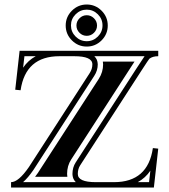

<svg xmlns="http://www.w3.org/2000/svg" viewBox="-20 -836 755 856"><path d="M624.5 -585.4H400.6Q404.3 -581.8 407.1 -577.6Q409.9 -573.5 411.4 -570.2Q412.8 -566.9 413.8 -563Q414.8 -559.1 415 -556.9Q415.3 -554.7 415.5 -551.8L415.8 -549.1Q415.8 -521.5 400.1 -497.6L128.9 -78.1Q104.7 -43 82.8 -23.9H317.9Q314.2 -27.6 311.5 -31.7Q308.8 -35.9 307.4 -39.2Q305.9 -42.5 304.9 -46.4Q304 -50.3 303.7 -52.5Q303.5 -54.7 303.2 -57.6L303 -60.3Q303 -89.6 317.4 -111.8L588.6 -531Q617.4 -575.4 624.5 -585.4ZM650.4 -75.2Q628.4 -42.5 594.2 -23.9H644.5ZM139.2 -585.4H88.9L83 -534.2Q105.2 -566.9 139.2 -585.4ZM67.4 -609.4H685.5V-585.4Q660.6 -585.4 646 -574.2Q644 -572.8 608.6 -518.1L337.4 -98.9Q326.9 -82.8 326.9 -60.3Q326.9 -23.9 407 -23.9H488.3Q639.4 -23.9 661.6 -175.8L685.5 -173.3L666 0H29.3V-23.9Q62.5 -23.9 108.9 -91.3L380.1 -510.5Q391.8 -528.6 391.8 -549.1Q391.8 -585.4 311 -585.4H245.1Q94 -585.4 71.8 -433.6L47.9 -436ZM280.3 -47.9H136.5L148.7 -64.7L420.4 -484.4Q439.7 -514.4 439.7 -549.1Q439.7 -555.4 438.5 -561.5H579.8L568.4 -543.9L297.4 -125Q279.1 -96.9 279.1 -60.3Q279.1 -54 280.3 -47.9ZM272.9 -722.2Q272.9 -760.7 300.5 -788.3Q328.1 -815.9 366.7 -815.9Q405.3 -815.9 432.9 -788.3Q460.4 -760.7 460.4 -722.2Q460.4 -683.6 432.9 -656Q405.3 -628.4 366.7 -628.4Q328.1 -628.4 300.5 -656Q272.9 -683.6 272.9 -722.2ZM334.4 -689.8Q320.8 -703.4 320.8 -722.2Q320.8 -741 334.4 -754.5Q347.9 -768.1 366.7 -768.1Q385.5 -768.1 399 -754.5Q412.6 -741 412.6 -722.2Q412.6 -703.4 399 -689.8Q385.5 -676.3 366.7 -676.3Q347.9 -676.3 334.4 -689.8ZM317.1 -772.2Q296.4 -751.5 296.4 -722.7Q296.4 -693.8 317.1 -673.1Q337.9 -652.3 366.7 -652.3Q395.5 -652.3 416.3 -673.1Q437 -693.8 437 -722.7Q437 -751.5 416.3 -772.2Q395.5 -793 366.7 -793Q337.9 -793 317.1 -772.2Z"/></svg>

Font: itsadzokeS01
Style: Regular
Weight: 600
Width: 6
Version: Version 0.46